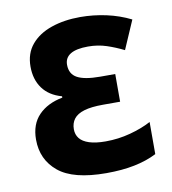

<svg xmlns="http://www.w3.org/2000/svg" viewBox="-69 -618 617 687"><g transform="rotate(-10 240.0 -274.0)"><path d="M355.5 -334V-233.4H293Q250.5 -233.4 224.6 -225.6Q198.7 -217.8 187 -202.4Q175.3 -187 175.3 -165Q175.3 -145.5 186.3 -131.6Q197.3 -117.7 220.7 -110.1Q244.1 -102.5 280.3 -102.5Q326.7 -102.5 370.4 -114.3Q414.1 -126 446.8 -143.6V-26.9Q410.2 -8.3 365.2 0.7Q320.3 9.8 263.2 9.8Q143.1 9.8 89.4 -34.7Q35.6 -79.1 35.6 -151.9Q35.6 -207.5 67.6 -240.5Q99.6 -273.4 154.3 -283.7V-288.6Q108.4 -301.3 85 -333.5Q61.5 -365.7 61.5 -412.6Q61.5 -460.4 88.4 -492.4Q115.2 -524.4 161.9 -540.5Q208.5 -556.6 267.1 -556.6Q314.5 -556.6 361.6 -546.4Q408.7 -536.1 449.7 -515.6L404.8 -412.1Q374.5 -427.2 343.3 -437.5Q312 -447.8 276.4 -447.8Q233.9 -447.8 212.6 -434.8Q191.4 -421.9 191.4 -396.5Q191.4 -362.8 217.8 -348.4Q244.1 -334 300.8 -334Z"/></g></svg>

Font: Open Sans SemiCondensed
Style: Bold
Weight: 700
Width: 4
Designer: Monotype Design Team
Foundry: Monotype Imaging Inc.
Version: Version 3.003